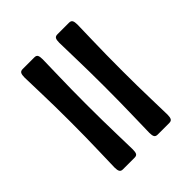

<svg xmlns="http://www.w3.org/2000/svg" viewBox="-32 -568 626 626"><g transform="rotate(45 281.0 -255.0)"><path d="M275.4 -296.4Q209.5 -296.4 146.2 -294.7Q83 -293 73.2 -293Q61 -293 55.4 -296.1Q49.8 -299.3 49.8 -308.1V-361.8Q49.8 -370.6 55.4 -373.8Q61 -377 73.2 -377Q83 -377 146.2 -375.2Q209.5 -373.5 275.4 -373.5H286.1Q352.1 -373.5 415.5 -375.2Q479 -377 488.8 -377Q501 -377 506.6 -373.8Q512.2 -370.6 512.2 -361.8V-308.1Q512.2 -299.3 506.6 -296.1Q501 -293 488.8 -293Q479 -293 415.5 -294.7Q352.1 -296.4 286.1 -296.4ZM275.4 -136.7Q209.5 -136.7 146.2 -134.8Q83 -132.8 73.2 -132.8Q61 -132.8 55.4 -136Q49.8 -139.2 49.8 -147.9V-202.1Q49.8 -210.9 55.4 -213.9Q61 -216.8 73.2 -216.8Q83 -216.8 146.2 -215.1Q209.5 -213.4 275.4 -213.4H286.1Q352.1 -213.4 415.5 -215.1Q479 -216.8 488.8 -216.8Q501 -216.8 506.6 -213.9Q512.2 -210.9 512.2 -202.1V-147.9Q512.2 -139.2 506.6 -136Q501 -132.8 488.8 -132.8Q479 -132.8 415.5 -134.8Q352.1 -136.7 286.1 -136.7Z"/></g></svg>

Font: Cooper* SemiBold
Style: Regular
Weight: 600
Designer: Owen Earl
Foundry: indestructible type*
Version: Version 0.001